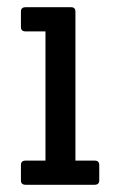

<svg xmlns="http://www.w3.org/2000/svg" viewBox="-20 -512 333 532"><path d="M242 0H51Q38 0 38 -12V-55Q38 -67 51 -67H106V-425H51Q38 -425 38 -437V-480Q38 -492 51 -492H177Q189 -492 189 -480V-67H242Q255 -67 255 -55V-12Q255 0 242 0Z"/></svg>

Font: Sanchez
Style: Regular
Weight: 400
Designer: Daniel Hernández
Foundry: LatinoType
Version: Version 1.001